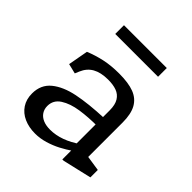

<svg xmlns="http://www.w3.org/2000/svg" viewBox="-199 -867 1018 1018"><g transform="rotate(45 310.0 -358.0)"><path d="M421.5 -74.7 415.2 -86.5V-355.3Q415.2 -397.3 400.2 -421.5Q385.2 -445.7 358.3 -455.5Q331.5 -465.3 292.7 -465Q239.7 -464.7 206.1 -445.7Q172.5 -426.7 155.8 -387.2L145.7 -363.2L89.7 -376.8L110.3 -489.7Q155 -508 203.8 -518.7Q252.5 -529.3 313.3 -529.3Q382.3 -529.3 424.8 -513.2Q467.3 -497 488.3 -459.7Q509.3 -422.3 509.3 -358.3V-77.3L487 -103.7L594 -87.5V-31.8L431.8 6H421.5ZM60.5 -127.7Q60.5 -193.5 106.9 -231.4Q153.3 -269.3 232 -285.3Q310.7 -301.3 424.7 -305.8L432.5 -250Q361.5 -250.3 301.9 -241.4Q242.3 -232.5 203.5 -207.6Q164.7 -182.7 164.7 -138.3Q164.7 -114.7 176.4 -96.7Q188.2 -78.7 210.3 -69Q232.5 -59.3 263.7 -59.3Q305.8 -59.3 348.6 -74.9Q391.3 -90.5 433.3 -120.2V-68.5L430.5 -66.5Q399.3 -45 366.5 -27.8Q333.7 -10.7 296.5 0.4Q259.3 11.5 222.2 11.5Q175.5 11.5 138.8 -4.8Q102.2 -21.2 81.3 -52.6Q60.5 -84 60.5 -127.7ZM149.5 -728.3H470.5V-662.8H149.5Z"/></g></svg>

Font: Monaspace Xenon Var
Style: Regular
Weight: 400
Designer: Riley Cran and the Lettermatic Team
Version: Version 1.000 (Monaspace Xenon Var)